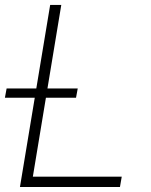

<svg xmlns="http://www.w3.org/2000/svg" viewBox="-20 -747 603 767"><path d="M59.7 0 180.4 -727.3H224.8L111.2 -41.2H466.3L459.2 0ZM-0.4 -356.5 6.4 -393.5H290.5L283.7 -356.5Z"/></svg>

Font: Inter UI Extra Light
Style: Italic
Weight: 200
Italic angle: -9.39999°
Designer: Rasmus Andersson
Foundry: rsms
Version: 3.2;8d6f07862